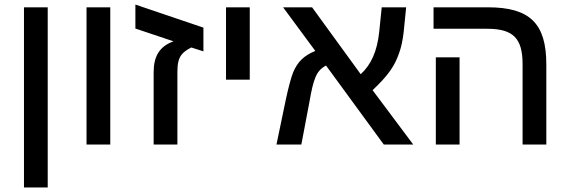

<svg xmlns="http://www.w3.org/2000/svg" viewBox="-20 -633 2493 841"><path d="M85 188H189V-601H85Z M359 0H463V-601H359Z M653 0H757V-318C757 -353 762 -376 775 -393C783 -404 798 -415 818 -425L871 -408V-512L573 -613V-508L740 -452C677 -429 653 -385 653 -316Z M970 -284H1074V-601H970Z M1220 -601 1361 -410C1311 -389 1284 -363 1264 -316C1255 -293 1244 -253 1232 -197L1191 0H1300L1336 -190C1344 -237 1352 -270 1359 -287C1369 -316 1384 -333 1408 -346L1661 0H1790L1612 -238C1682 -304 1709 -345 1728 -400C1738 -427 1744 -458 1748 -491L1759 -601H1652L1641 -493C1632 -409 1606 -350 1560 -308L1347 -601Z M2373 0V-351C2373 -530 2301 -601 2117 -601H1879V-507H2114C2228 -507 2269 -465 2269 -352V0ZM1993 -382H1889V0H1993Z"/></svg>

Font: Noto Sans Hebrew Droid Medium
Style: Regular
Weight: 500
Designer: Monotype Design Team
Foundry: Monotype Imaging Inc.
Version: Version 1.100